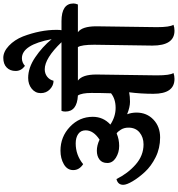

<svg xmlns="http://www.w3.org/2000/svg" viewBox="22 -1068 1052 1135"><g transform="rotate(-90 547.5 -500.0)"><path d="M675 -456 670 -98Q670 -20 684 0Q668 6 649 6Q561 6 561 -119Q561 -193 570 -262Q545 -257 513.5 -257Q482 -257 440 -274Q450 -248 450 -219Q450 -158 408.5 -118.5Q367 -79 303 -79Q239 -79 186 -105.5Q133 -132 99 -169Q65 -206 44 -241.5Q23 -277 23 -297Q23 -329 57 -337Q90 -270 143 -223.5Q196 -177 262 -177Q304 -177 332.5 -200.5Q361 -224 361 -266Q361 -292 349 -311Q337 -330 327 -336Q292 -321 253 -321Q214 -321 183 -340.5Q152 -360 152 -391Q152 -422 172.5 -437.5Q193 -453 224.5 -453Q256 -453 290 -437Q345 -473 345 -519Q345 -548 323.5 -563Q302 -578 268 -578Q199 -578 145 -534Q110 -557 110 -592.5Q110 -628 144.5 -648Q179 -668 225 -668Q307 -668 366 -612Q425 -556 425 -477Q425 -415 379 -373Q426 -342 478 -342Q530 -342 564 -369Q566 -427 566 -484.5Q566 -542 551 -565Q456 -570 456 -639Q456 -652 460 -662H866Q771 -761 706 -761Q681 -761 662.5 -747Q644 -733 638 -709Q610 -709 587.5 -730.5Q565 -752 565 -784.5Q565 -817 591 -838Q617 -859 655 -859Q715 -859 776.5 -817.5Q838 -776 884 -720Q851 -896 771 -896Q746 -896 726 -878Q696 -900 696 -933Q696 -966 716.5 -986Q737 -1006 773.5 -1006Q810 -1006 845 -973Q880 -940 900 -890Q939 -787 939 -692Q939 -671 937 -662H990Q1095 -662 1095 -591Q1095 -580 1089 -565H925Q960 -540 960 -456L955 -98Q955 -22 969 0Q953 6 934 6Q846 6 846 -125L851 -468Q851 -543 837 -565H639Q675 -539 675 -456Z"/></g></svg>

Font: Laila SemiBold
Style: Regular
Weight: 600
Designer: Hitesh Malaviya
Foundry: Indian Type Foundry
Version: Version 1.302;PS 1.0;hotconv 1.0.78;makeotf.lib2.5.61930; tt